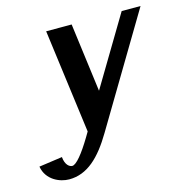

<svg xmlns="http://www.w3.org/2000/svg" viewBox="-132 -528 757 786"><g transform="rotate(-15 247.0 -135.0)"><path d="M67 170C144 170 201 115 255 24L532 -440H452L278 -149L240 -440H132L190 0L177 22C141 82 110 120 93 120C82 120 64 109 61 74L-38 88C-28 147 28 170 67 170Z"/></g></svg>

Font: Pfennig
Style: BoldItalic
Weight: 700
Italic angle: -13°
Version: Version 20100423